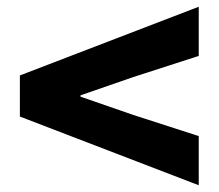

<svg xmlns="http://www.w3.org/2000/svg" viewBox="-20 -665 649 570"><path d="M570 -115V-261L375 -324L219 -378V-382L375 -436L570 -499V-645L39 -441V-319Z"/></svg>

Font: Noto Sans CJK TC Black
Style: Regular
Weight: 900
Designer: Ryoko NISHIZUKA 西塚涼子 (kana, bopomofo & ideographs); Paul D. Hunt (Latin, Greek & Cyrillic); Sandoll Communications 산돌커뮤니
Foundry: Adobe
Version: Version 2.004;hotconv 1.0.118;makeotfexe 2.5.65603